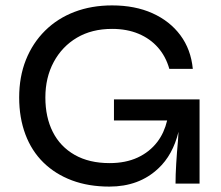

<svg xmlns="http://www.w3.org/2000/svg" viewBox="-20 -680 820 711"><path d="M385 11Q308 11 246.5 -12Q185 -35 141 -78Q97 -121 74 -182.5Q51 -244 51 -319Q51 -396 76 -458.5Q101 -521 147 -566.5Q193 -612 256 -636Q319 -660 395 -660Q480 -660 544.5 -631Q609 -602 648 -549.5Q687 -497 694 -425H607Q594 -471 565 -504Q536 -537 493 -555Q450 -573 395 -573Q320 -573 265 -540.5Q210 -508 179 -450.5Q148 -393 148 -319Q148 -246 175.5 -191.5Q203 -137 256.5 -106.5Q310 -76 386 -76Q445 -76 489.5 -96.5Q534 -117 563 -155Q588 -188 599 -234H402V-312H719V0H630Q630 -32 632.5 -73.5Q635 -115 639 -158Q640 -176 641 -192Q620 -106 566 -56Q495 11 385 11Z"/></svg>

Font: Syne Med Modified
Style: Regular
Weight: 500
Designer: Lucas Descroix
Foundry: Bonjour Monde
Version: Version 2.200